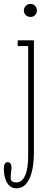

<svg xmlns="http://www.w3.org/2000/svg" viewBox="-68 -734 244 1002"><path d="M17.5 249Q-4 249 -18.5 235.5Q-33 222 -40.5 198.5Q-48 175 -48 144.5Q-48 129.5 -42.8 120.8Q-37.5 112 -28 112Q-18 112 -13 120Q-8 128 -8 139Q-8 147 -9 155Q-10 163 -11.2 171.5Q-12.5 180 -12.5 190Q-12.5 203.5 -7.5 209.5Q-2.5 215.5 4.5 216.8Q11.5 218 17.5 218Q47 218 63 182.2Q79 146.5 79 80V-493.5H24.5V-523.5H109V55.5Q109 105.5 102.5 142Q96 178.5 83.8 202.2Q71.5 226 54.8 237.5Q38 249 17.5 249ZM92 -645.5Q77 -645.5 66.8 -655.2Q56.5 -665 56.5 -679Q56.5 -693.5 66.8 -703.5Q77 -713.5 92 -713.5Q105.5 -713.5 115 -703.5Q124.5 -693.5 124.5 -679Q124.5 -665 115 -655.2Q105.5 -645.5 92 -645.5Z"/></svg>

Font: Imbue Thin 10pt Thin
Style: Regular
Weight: 250
Version: Version 1.102